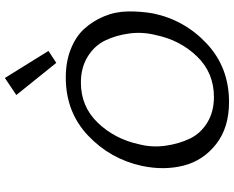

<svg xmlns="http://www.w3.org/2000/svg" viewBox="-106 -848 960 788"><g transform="rotate(-90 374.0 -454.0)"><path d="M510 -703 378 -867 448 -914 559 -735ZM349 6Q244 6 176.5 -47Q109 -100 88.5 -180Q68 -260 87 -351Q115 -481 211.5 -572.5Q308 -664 450 -664Q515 -664 566.5 -643.5Q618 -623 649.5 -588.5Q681 -554 700.5 -508Q720 -462 721 -410.5Q722 -359 713 -306Q686 -176 588.5 -85Q491 6 349 6ZM370 -56Q469 -56 536 -125Q603 -194 624 -294Q638 -349 630.5 -404Q623 -459 601.5 -503Q580 -547 535 -574.5Q490 -602 429 -602Q331 -602 264.5 -533Q198 -464 176 -364Q162 -309 170 -254Q178 -199 199 -155Q220 -111 264.5 -83.5Q309 -56 370 -56Z"/></g></svg>

Font: EauTest Medium
Style: Italic
Weight: 500
Italic angle: -12°
Designer: Christian Thalmann (Catharsis Fonts)
Version: Version 0.001;PS 000.001;hotconv 1.0.88;makeotf.lib2.5.64775